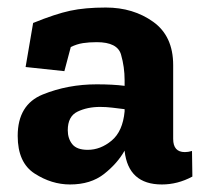

<svg xmlns="http://www.w3.org/2000/svg" viewBox="-20 -480 546 510"><path d="M68 -419Q127 -443 166.5 -451.5Q206 -460 261 -460Q334 -460 387 -422Q440 -384 440 -307V-111Q440 -76 471 -76Q480 -76 490 -79L491 -11Q452 10 410 10Q321 10 311 -79V-80Q292 -46 256.5 -18Q221 10 166 10Q117 10 72 -19Q27 -48 27 -119Q27 -202 93.5 -229Q160 -256 237 -256Q280 -256 311 -252V-267Q311 -302 301.5 -335Q292 -368 237 -368Q217 -368 200.5 -365.5Q184 -363 168 -355L151 -291L48 -302ZM311 -184V-190Q295 -192 278.5 -194Q262 -196 246 -196Q212 -196 186 -183.5Q160 -171 160 -134Q160 -112 172 -97Q184 -82 213 -82Q247 -82 276.5 -106.5Q306 -131 311 -184Z"/></svg>

Font: Zilla Slab Bold
Style: Bold
Weight: 700
Designer: Typotheque.com
Foundry: Typotheque type foundry
Version: Version 1.1; 2017; ttfautohint (v1.6)